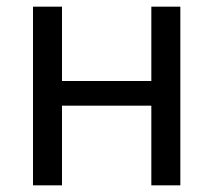

<svg xmlns="http://www.w3.org/2000/svg" viewBox="-20 -556 640 576"><path d="M166 -313H434V-536H521V0H434V-239H166V0H79V-536H166Z"/></svg>

Font: Noto Sans Display
Style: Regular
Weight: 400
Designer: Monotype Design team
Foundry: Monotype Imaging Inc.
Version: Version 1.000